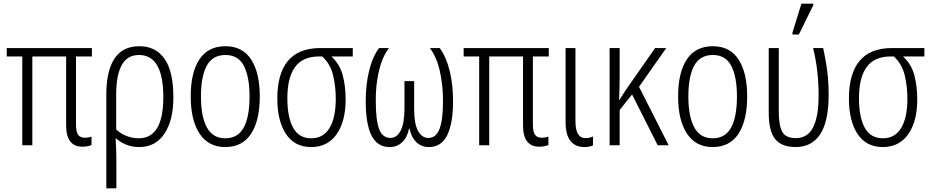

<svg xmlns="http://www.w3.org/2000/svg" viewBox="-20 -795 5107 1051"><path d="M431 8Q342 8 342 -109V-486H157V0H102V-486H17V-532H483V-486H396V-114Q396 -74 407.5 -57.5Q419 -41 446 -41Q464 -41 481 -47V-1Q474 2 461 5Q448 8 431 8Z M562 236V-278Q562 -406 606.5 -474Q651 -542 743 -542Q832 -542 880.5 -473.5Q929 -405 929 -263Q929 -136 880 -63Q831 10 742 10Q703 10 671 -3Q639 -16 616 -37H613Q615 -4 616 26.5Q617 57 617 87V236ZM739 -38Q874 -38 874 -263Q874 -494 741 -494Q676 -494 646 -438Q616 -382 616 -278V-87Q637 -65 670.5 -51.5Q704 -38 739 -38Z M1402 -267Q1402 -136 1354.5 -63Q1307 10 1213 10Q1121 10 1072.5 -63.5Q1024 -137 1024 -267Q1024 -399 1072 -470.5Q1120 -542 1214 -542Q1308 -542 1355 -469Q1402 -396 1402 -267ZM1080 -267Q1080 -157 1112.5 -97.5Q1145 -38 1213 -38Q1282 -38 1314 -96.5Q1346 -155 1346 -267Q1346 -373 1315.5 -433.5Q1285 -494 1214 -494Q1144 -494 1112 -435.5Q1080 -377 1080 -267Z M1683 10Q1593 10 1545.5 -61.5Q1498 -133 1498 -256Q1498 -392 1556.5 -462Q1615 -532 1734 -532H1911V-486H1794Q1840 -444 1856 -383.5Q1872 -323 1872 -251Q1872 -130 1822.5 -60Q1773 10 1683 10ZM1684 -38Q1750 -38 1784 -94.5Q1818 -151 1818 -254Q1818 -321 1803.5 -382.5Q1789 -444 1744 -486H1727Q1637 -486 1595 -428Q1553 -370 1553 -257Q1553 -154 1584.5 -96Q1616 -38 1684 -38Z M2113 10Q2046 10 2014 -52.5Q1982 -115 1982 -242Q1982 -331 2000.5 -407.5Q2019 -484 2055 -532H2109Q2072 -483 2054 -405.5Q2036 -328 2037 -243Q2037 -136 2055.5 -88Q2074 -40 2117 -40Q2153 -40 2173.5 -80.5Q2194 -121 2194 -200V-351H2247V-200Q2247 -118 2268 -79Q2289 -40 2325 -40Q2367 -40 2386 -89.5Q2405 -139 2405 -242Q2405 -327 2388 -404.5Q2371 -482 2333 -532H2387Q2423 -483 2441.5 -407Q2460 -331 2460 -242Q2460 -120 2428 -55Q2396 10 2327 10Q2287 10 2259 -17Q2231 -44 2222 -91H2219Q2210 -44 2182 -17Q2154 10 2113 10Z M2932 8Q2843 8 2843 -109V-486H2658V0H2603V-486H2518V-532H2984V-486H2897V-114Q2897 -74 2908.5 -57.5Q2920 -41 2947 -41Q2965 -41 2982 -47V-1Q2975 2 2962 5Q2949 8 2932 8Z M3178 10Q3130 10 3103 -23Q3076 -56 3076 -128V-532H3130V-131Q3130 -39 3185 -39Q3207 -39 3226 -48V1Q3217 5 3205.5 7.5Q3194 10 3178 10Z M3627 -532 3478 -320 3640 0H3580L3440 -278L3372 -193V0H3317V-532H3372V-375Q3372 -342 3371 -310Q3370 -278 3369 -248H3371Q3380 -263 3388.5 -276Q3397 -289 3406 -303L3566 -532Z M4070 -267Q4070 -136 4022.5 -63Q3975 10 3881 10Q3789 10 3740.5 -63.5Q3692 -137 3692 -267Q3692 -399 3740 -470.5Q3788 -542 3882 -542Q3976 -542 4023 -469Q4070 -396 4070 -267ZM3748 -267Q3748 -157 3780.5 -97.5Q3813 -38 3881 -38Q3950 -38 3982 -96.5Q4014 -155 4014 -267Q4014 -373 3983.5 -433.5Q3953 -494 3882 -494Q3812 -494 3780 -435.5Q3748 -377 3748 -267Z M4334 10Q4257 9 4222.5 -34.5Q4188 -78 4188 -179V-532H4243V-184Q4243 -110 4261.5 -74.5Q4280 -39 4336 -39Q4401 -39 4431 -98Q4461 -157 4461 -274Q4461 -338 4454 -402Q4447 -466 4431 -532H4486Q4496 -485 4502.5 -445.5Q4509 -406 4512.5 -365.5Q4516 -325 4516 -277Q4516 -131 4470 -60.5Q4424 10 4334 10ZM4318 -606V-617L4367 -775H4432V-767L4353 -606Z M4812 10Q4722 10 4674.5 -61.5Q4627 -133 4627 -256Q4627 -392 4685.5 -462Q4744 -532 4863 -532H5040V-486H4923Q4969 -444 4985 -383.5Q5001 -323 5001 -251Q5001 -130 4951.5 -60Q4902 10 4812 10ZM4813 -38Q4879 -38 4913 -94.5Q4947 -151 4947 -254Q4947 -321 4932.5 -382.5Q4918 -444 4873 -486H4856Q4766 -486 4724 -428Q4682 -370 4682 -257Q4682 -154 4713.5 -96Q4745 -38 4813 -38Z"/></svg>

Font: Noto Sans Condensed Light
Style: Regular
Weight: 300
Width: 3
Designer: Monotype Design Team
Foundry: Monotype Imaging Inc.
Version: Version 2.013; ttfautohint (v1.8.4.7-5d5b)